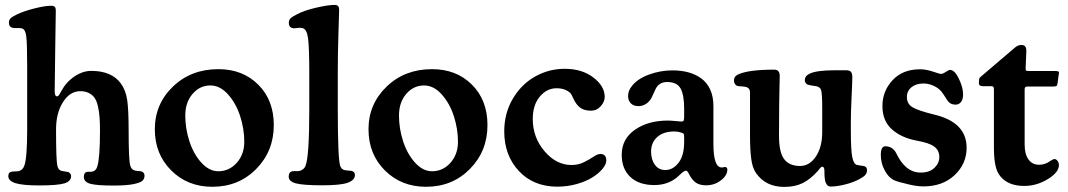

<svg xmlns="http://www.w3.org/2000/svg" viewBox="-20 -732 4259 766"><path d="M88.4 -216.3V-468.3Q88.4 -560.5 84.7 -587.9Q81.1 -615.2 67.4 -618.7Q59.1 -620.6 47.9 -620.1Q36.6 -619.6 31.7 -620.6Q15.6 -624 15.6 -641.6Q15.6 -652.3 22.2 -658.9Q28.8 -665.5 48.3 -674.8Q74.7 -687.5 116.7 -698.2Q158.7 -709 184.1 -709Q194.3 -709 198.5 -704.6Q202.6 -700.2 202.6 -689Q202.6 -681.6 200.4 -542.7Q198.2 -403.8 198.2 -368.2Q198.2 -347.7 207 -347.7Q209 -347.7 210.7 -348.4Q212.4 -349.1 214.4 -351.6Q216.3 -354 217.3 -355.5Q218.3 -356.9 220.7 -361.6Q223.1 -366.2 224.6 -368.7Q244.1 -404.8 277.1 -427Q310.1 -449.2 344.2 -449.2Q425.3 -449.2 461.9 -399.4Q481.9 -372.1 487.5 -332.8Q493.2 -293.5 493.2 -210.9Q493.2 -93.8 499.5 -72.3Q503.9 -55.2 517.6 -51.8Q523.9 -50.3 531.7 -49.8Q539.6 -49.3 542.5 -48.8Q556.6 -44.9 556.6 -30.8Q556.6 -19 548.3 -11Q540 -2.9 511.7 2.7Q483.4 8.3 434.1 8.3Q364.7 8.3 339.6 1Q314.5 -6.3 314.5 -26.4Q314.5 -43.5 326.7 -46.4Q329.6 -46.9 338.4 -46.6Q347.2 -46.4 350.1 -47.9Q363.3 -51.3 368.2 -67.9Q378.9 -101.1 378.9 -210.4Q378.9 -242.2 377.2 -264.4Q375.5 -286.6 370.8 -307.6Q366.2 -328.6 357.7 -341.1Q349.1 -353.5 334.7 -360.8Q320.3 -368.2 300.3 -368.2Q258.8 -368.2 231.2 -324.5Q203.6 -280.8 203.6 -215.3Q203.6 -91.8 209 -70.3Q212.9 -52.2 227.5 -49.8Q233.4 -48.3 240.5 -47.6Q247.6 -46.9 251.5 -45.9Q255.9 -44.4 259.8 -40Q263.7 -35.6 263.7 -29.8Q263.7 -8.8 237.1 -0.5Q210.4 7.8 136.7 7.8Q70.8 7.8 42 -1.2Q13.2 -10.3 13.2 -28.8Q13.2 -44.4 24.4 -46.4Q28.8 -47.9 39.3 -48.1Q49.8 -48.3 54.2 -49.3Q70.8 -52.7 77.1 -71.3Q88.4 -101.1 88.4 -216.3Z M597.7 -216.3Q597.7 -316.9 669.9 -386.5Q742.2 -456.1 851.1 -456.1Q948.2 -456.1 1010.3 -394.3Q1072.3 -332.5 1072.3 -232.9Q1072.3 -128.9 1002.2 -57.9Q932.1 13.2 827.1 13.2Q728.5 13.2 663.1 -52Q597.7 -117.2 597.7 -216.3ZM851.1 -48.8Q894.5 -48.8 924.6 -82.5Q954.6 -116.2 954.6 -166.5Q954.6 -217.3 938.2 -268.3Q921.9 -319.3 889.9 -355.2Q857.9 -391.1 819.3 -391.1Q777.3 -391.1 748.3 -357.4Q719.2 -323.7 719.2 -271Q719.2 -218.8 735.8 -168Q752.4 -117.2 783.4 -83Q814.5 -48.8 851.1 -48.8Z M1213.9 -295.4V-437.5Q1213.9 -546.4 1208.7 -581.5Q1203.6 -616.7 1186 -620.1Q1177.2 -622.1 1165.8 -620.4Q1154.3 -618.7 1150.9 -619.1Q1132.3 -621.6 1132.3 -640.6Q1132.3 -652.3 1139.2 -658.9Q1146 -665.5 1164.6 -674.8Q1192.4 -689.9 1240.7 -701.2Q1289.1 -712.4 1314.5 -712.4Q1324.7 -712.4 1328.9 -707.8Q1333 -703.1 1333 -690.9Q1333 -680.2 1330.3 -600.8Q1327.6 -521.5 1327.6 -438.5V-301.8Q1327.6 -96.7 1337.4 -69.8Q1342.3 -55.2 1357.9 -52.7Q1363.8 -51.8 1371.3 -51.3Q1378.9 -50.8 1382.8 -50.3Q1396 -46.4 1396 -33.7Q1396 -13.7 1367.9 -3.2Q1339.8 7.3 1266.1 7.3Q1190.9 7.3 1161.4 -0.2Q1131.8 -7.8 1131.8 -27.3Q1131.8 -46.4 1147 -48.8Q1151.4 -49.8 1160.4 -49.3Q1169.4 -48.8 1173.3 -49.8Q1180.7 -50.8 1188.2 -56.4Q1195.8 -62 1199.2 -71.3Q1213.9 -109.9 1213.9 -295.4Z M1450.2 -216.3Q1450.2 -316.9 1522.5 -386.5Q1594.7 -456.1 1703.6 -456.1Q1800.8 -456.1 1862.8 -394.3Q1924.8 -332.5 1924.8 -232.9Q1924.8 -128.9 1854.7 -57.9Q1784.7 13.2 1679.7 13.2Q1581.1 13.2 1515.6 -52Q1450.2 -117.2 1450.2 -216.3ZM1703.6 -48.8Q1747.1 -48.8 1777.1 -82.5Q1807.1 -116.2 1807.1 -166.5Q1807.1 -217.3 1790.8 -268.3Q1774.4 -319.3 1742.4 -355.2Q1710.4 -391.1 1671.9 -391.1Q1629.9 -391.1 1600.8 -357.4Q1571.8 -323.7 1571.8 -271Q1571.8 -218.8 1588.4 -168Q1605 -117.2 1636 -83Q1667 -48.8 1703.6 -48.8Z M2233.4 -457.5Q2301.8 -457.5 2347.2 -422.9Q2392.6 -388.2 2392.6 -345.2Q2392.6 -326.7 2377 -308.6Q2361.3 -290.5 2337.4 -290.5Q2311 -290.5 2295.2 -302Q2279.3 -313.5 2267.6 -338.4Q2262.7 -350.1 2258.1 -357.4Q2253.4 -364.7 2238.3 -372.3Q2223.1 -379.9 2200.2 -379.9Q2161.6 -379.9 2133.5 -346.4Q2105.5 -313 2105.5 -256.8Q2105.5 -184.1 2152.3 -128.9Q2199.2 -73.7 2260.3 -73.7Q2287.1 -73.7 2309.3 -84.7Q2331.5 -95.7 2347.7 -106.7Q2363.8 -117.7 2375.5 -117.7Q2398.9 -117.7 2398.9 -91.3Q2398.9 -76.7 2384 -58.6Q2369.1 -40.5 2344.2 -24.7Q2319.3 -8.8 2281.7 2Q2244.1 12.7 2203.6 12.7Q2108.4 12.7 2050 -49.8Q1991.7 -112.3 1991.7 -208Q1991.7 -279.8 2025.6 -337.6Q2059.6 -395.5 2114.5 -426.5Q2169.4 -457.5 2233.4 -457.5Z M2485.8 -349.1Q2485.8 -370.6 2501 -388.7Q2522.5 -417 2568.1 -434.1Q2613.8 -451.2 2663.1 -451.2Q2697.8 -451.2 2726.6 -443.4Q2755.4 -435.5 2778.1 -418.9Q2800.8 -402.3 2813.5 -374.5Q2826.2 -346.7 2826.2 -309.1V-159.2Q2826.2 -65.4 2857.9 -64Q2861.8 -63.5 2866.7 -64.7Q2871.6 -65.9 2873 -65.9Q2881.8 -64.9 2881.8 -55.2Q2881.8 -32.2 2856.2 -12.5Q2830.6 7.3 2796.9 7.3Q2772 7.3 2757.1 -2.7Q2742.2 -12.7 2730 -35.2Q2722.7 -51.3 2716.8 -51.3Q2709 -51.3 2689.5 -32.2Q2650.4 6.3 2590.3 6.3Q2529.3 6.3 2494.9 -25.9Q2460.4 -58.1 2460.4 -114.3Q2460.4 -177.7 2513.2 -214.4Q2565.9 -251 2644.5 -251Q2655.8 -251 2675.8 -249Q2695.8 -247.1 2699.2 -247.1Q2705.6 -247.1 2707.5 -251Q2709.5 -254.9 2709.5 -268.1V-297.9Q2709.5 -353.5 2695.1 -379.2Q2680.7 -404.8 2641.6 -404.8Q2613.3 -404.8 2599.1 -383.3Q2595.7 -377.9 2588.1 -360.6Q2580.6 -343.3 2575.7 -335.4Q2556.2 -308.6 2526.4 -308.6Q2508.3 -308.6 2497.1 -319.3Q2485.8 -330.1 2485.8 -349.1ZM2709.5 -166V-186Q2709.5 -194.8 2707.8 -197.8Q2706.1 -200.7 2697.8 -203.1Q2684.6 -207.5 2670.4 -207.5Q2627 -207.5 2602.3 -185.5Q2577.6 -163.6 2577.6 -127.4Q2577.6 -95.2 2592.8 -74.5Q2607.9 -53.7 2634.3 -53.7Q2665 -53.7 2687.3 -82.8Q2709.5 -111.8 2709.5 -166Z M3374.5 -245.1V-210.9Q3374.5 -133.3 3380.1 -105.5Q3385.7 -77.6 3398.4 -74.2Q3405.3 -72.3 3413.8 -71.3Q3422.4 -70.3 3425.8 -69.8Q3439 -66.9 3439 -53.2Q3439 -43 3433.1 -35.2Q3427.2 -27.3 3411.6 -19Q3386.7 -4.9 3352.8 3.7Q3318.8 12.2 3294.9 12.2Q3287.1 12.2 3283 9.3Q3278.8 6.3 3274.4 -2.9Q3269 -13.7 3269 -51.3Q3269 -66.9 3260.3 -66.9Q3257.8 -66.9 3255.4 -64.9Q3252.9 -63 3249 -57.9Q3245.1 -52.7 3242.7 -49.8Q3213.4 -17.1 3182.6 -1.7Q3151.9 13.7 3108.9 13.7Q3035.2 13.7 2996.6 -41Q2981.9 -61.5 2977.1 -98.1Q2972.2 -134.8 2972.2 -193.4V-363.3Q2972.2 -383.3 2950.7 -386.2Q2945.8 -387.2 2936.5 -387.5Q2927.2 -387.7 2921.9 -389.2Q2916.5 -390.6 2912.4 -396.5Q2908.2 -402.3 2908.2 -410.2Q2908.2 -426.8 2922.9 -434.1Q2963.4 -454.1 3068.8 -454.1Q3090.8 -454.1 3090.8 -429.7Q3090.8 -426.8 3090.1 -397.9Q3089.4 -369.1 3088.6 -313.7Q3087.9 -258.3 3087.9 -190.4Q3087.9 -124.5 3108.4 -97.2Q3128.9 -69.8 3171.9 -69.8Q3209.5 -69.8 3234.9 -107.4Q3260.3 -145 3260.3 -205.6V-301.3Q3260.3 -357.9 3255.9 -372.6Q3252 -385.3 3235.4 -388.2Q3230 -389.2 3220.9 -390.4Q3211.9 -391.6 3207 -393.1Q3200.2 -394 3195.6 -399.4Q3190.9 -404.8 3190.9 -412.1Q3190.9 -429.2 3210 -438Q3237.3 -451.7 3312.5 -451.7H3356Q3369.6 -451.7 3375 -445.3Q3380.4 -439 3380.4 -423.8Q3380.4 -405.3 3377.4 -344.2Q3374.5 -283.2 3374.5 -245.1Z M3555.2 -121.6Q3591.8 -43.5 3652.8 -43.5Q3688.5 -43.5 3708 -62.3Q3727.5 -81.1 3727.5 -105.5Q3727.5 -131.8 3707.5 -147Q3687.5 -162.1 3637.2 -170.9Q3576.7 -182.1 3538.6 -215.8Q3500.5 -249.5 3500.5 -309.1Q3500.5 -368.7 3541 -412.1Q3581.5 -455.6 3650.4 -455.6Q3674.3 -455.6 3702.1 -446.3Q3730 -437 3733.4 -437Q3741.2 -437 3753.2 -445.1Q3765.1 -453.1 3770.5 -453.1Q3788.6 -453.1 3805.4 -418.2Q3822.3 -383.3 3822.3 -355.5Q3822.3 -335 3813.7 -324.7Q3805.2 -314.5 3792.5 -314.5Q3770.5 -314.5 3759.3 -332Q3742.2 -359.4 3735.4 -367.2Q3723.6 -381.3 3703.9 -390.1Q3684.1 -398.9 3664.1 -398.9Q3634.8 -398.9 3616.5 -384Q3598.1 -369.1 3598.1 -344.7Q3598.1 -317.9 3620.1 -304.4Q3642.1 -291 3703.1 -275.9Q3836.4 -245.6 3836.4 -142.6Q3836.4 -78.6 3788.6 -33.4Q3740.7 11.7 3664.1 11.7Q3631.8 11.7 3586.9 -1Q3552.7 -8.8 3541.5 -16.1Q3538.1 -18.1 3535.2 -20.5Q3520.5 -30.8 3507.3 -56.9Q3494.1 -83 3494.1 -114.3Q3494.1 -148.4 3512.2 -148.4Q3540.5 -148.4 3555.2 -121.6Z M4067.9 -155.8Q4067.9 -116.7 4083.3 -95.7Q4098.6 -74.7 4125.5 -74.7Q4149.9 -74.7 4169.4 -89.4Q4183.1 -97.7 4186 -97.7Q4193.4 -97.7 4199 -90.3Q4204.6 -83 4204.6 -73.2Q4204.6 -44.4 4160.2 -17.3Q4115.7 9.8 4066.9 9.8Q4020 9.8 3991 -10.3Q3961.9 -30.3 3953.1 -65.4Q3945.3 -93.3 3945.3 -144V-376.5Q3945.3 -388.2 3936 -388.2H3901.9Q3885.3 -388.2 3885.3 -399.9Q3885.3 -409.2 3886.2 -416Q3887.2 -421.4 3892.1 -425.3L4027.8 -541Q4041 -552.7 4054.7 -552.7Q4074.7 -552.7 4074.7 -529.8Q4074.7 -522.9 4073.2 -491.5Q4071.8 -460 4071.8 -459.5Q4071.8 -451.7 4074.2 -450.2Q4076.7 -448.7 4085.9 -448.7H4188Q4197.8 -448.7 4201.4 -447.3Q4205.1 -445.8 4205.1 -440.9Q4205.1 -438.5 4203.6 -432.6L4199.7 -402.8Q4198.2 -391.1 4194.8 -388.9Q4191.4 -386.7 4178.7 -386.7H4078.1Q4067.9 -386.7 4067.9 -376.5Z"/></svg>

Font: Cooper* SemiBold
Style: Regular
Weight: 600
Designer: Owen Earl
Foundry: indestructible type*
Version: Version 0.001